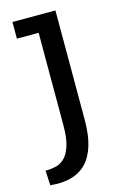

<svg xmlns="http://www.w3.org/2000/svg" viewBox="-124 -495 486 768"><g transform="rotate(-15 119.0 -111.0)"><path d="M9 -447H187V5Q187 69 173.5 112.5Q160 156 134.5 182Q109 208 71.5 218Q34 228 -14 223L-17 162Q4 162 24.5 157.5Q45 153 61.5 137.5Q78 122 88.5 90.5Q99 59 99 5V-378H9Z"/></g></svg>

Font: Zilla Slab Medium
Style: Regular
Weight: 500
Designer: Typotheque.com
Foundry: Typotheque type foundry
Version: Version 1.1; 2017